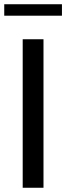

<svg xmlns="http://www.w3.org/2000/svg" viewBox="-29 -885 312 905"><path d="M78 0V-700H176V0ZM-9 -811V-865H263V-811Z"/></svg>

Font: Sutasoma
Style: Regular
Weight: 400
Designer: Izhar Fathurrohim, Akbar Rohmanto, Arusyal Khofiqoini
Foundry: Kiwari Kolektiv
Version: Version 1.102